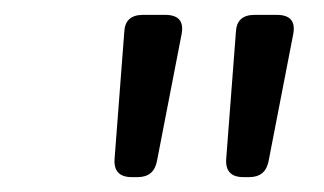

<svg xmlns="http://www.w3.org/2000/svg" viewBox="-20 -765 435 258"><path d="M157 -527Q132 -527 134 -552L147 -722Q148 -745 172 -745H202Q229 -745 224 -719L191 -549Q187 -527 165 -527ZM307 -527Q282 -527 284 -552L297 -722Q298 -745 322 -745H352Q379 -745 374 -719L341 -549Q337 -527 315 -527Z"/></svg>

Font: Pitagon Sans Text
Style: Italic
Weight: 400
Italic angle: -8°
Designer: Travis Tran
Foundry: Pitagon
Version: Version 1.001; ttfautohint (v1.8.4.7-5d5b);gftools[0.9.26]